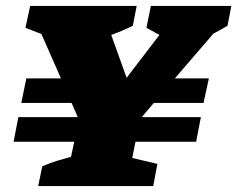

<svg xmlns="http://www.w3.org/2000/svg" viewBox="-20 -629 802 649"><path d="M109 0 123 -67Q149 -78 171.5 -85Q194 -92 220 -99L231 -150H26L42 -233H243L222 -281H52L69 -364H186L120 -514L66 -535L82 -609H442L429 -542Q393 -524 356 -511L408 -366L519 -511L475 -535L490 -609H762L749 -542Q724 -527 701 -515L571 -364H686L668 -281H500L459 -233H659L643 -150H438L427 -95L512 -75L498 0Z"/></svg>

Font: Piazzolla Black
Style: Italic
Weight: 900
Italic angle: -11.3°
Designer: Juan Pablo del Peral
Foundry: Huerta Tipografica
Version: Version 1.330